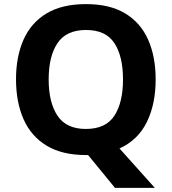

<svg xmlns="http://www.w3.org/2000/svg" viewBox="-20 -745 836 935"><path d="M738 -358Q738 -238 695 -150.5Q652 -63 562 -22L734 170H540L409 10H398Q282 10 206.5 -36Q131 -82 94.5 -165Q58 -248 58 -359Q58 -469 94.5 -551.5Q131 -634 206.5 -679.5Q282 -725 399 -725Q515 -725 590 -679.5Q665 -634 701.5 -551.5Q738 -469 738 -358ZM217 -358Q217 -246 260 -181.5Q303 -117 398 -117Q495 -117 537 -181.5Q579 -246 579 -358Q579 -471 537 -535Q495 -599 399 -599Q303 -599 260 -535Q217 -471 217 -358Z"/></svg>

Font: Noto IKEA Arabic
Style: Bold
Weight: 700
Designer: Monotype Design Team
Foundry: Monotype Imaging Inc.
Version: Version 1.200